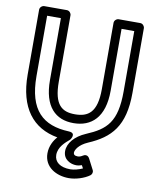

<svg xmlns="http://www.w3.org/2000/svg" viewBox="-98 -754 876 1072"><g transform="rotate(10 340.0 -218.0)"><path d="M90 -287V-629H168V-278C168 -127 237 -64 338 -64C440 -64 512 -127 512 -278V-629H584V-287C584 -114 530 -64 418 -17C357 9 320 53 320 98C320 146 363 165 395 165C406 165 417 162 426 159L435 176C413 186 386 193 366 193C308 193 275 167 275 127C275 82 312 51 337 30C337 30 369 -12 321 -14C174 -20 90 -93 90 -287ZM40 -287C40 -98 123 5 264 30C245 51 225 85 225 127C225 205 295 243 366 243C405 243 453 228 483 206C492 199 496 186 490 175L459 115C449 96 432 99 423 105C414 111 404 115 395 115C377 115 370 108 370 98C370 83 387 51 438 29C562 -24 634 -98 634 -287V-654C634 -665 624 -679 609 -679H487C476 -679 462 -669 462 -654V-278C462 -145 412 -114 338 -114C265 -114 218 -145 218 -278V-654C218 -665 208 -679 193 -679H65C54 -679 40 -669 40 -654Z"/></g></svg>

Font: Falling Sky
Style: ExtOu
Weight: 400
Designer: Paul D. Hunt
Foundry: Adobe Systems Incorporated
Version: Version 1.02